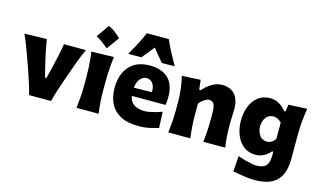

<svg xmlns="http://www.w3.org/2000/svg" viewBox="-119 -1260 3135 1872"><g transform="rotate(15 1448.5 -324.5)"><path d="M206.5 0Q192.9 -53.7 175.8 -107.9Q158.7 -162.1 140.6 -214.4L105.5 -314.9Q83 -377.4 59.3 -441.2Q35.6 -504.9 6.8 -567.4L231.9 -572.8Q240.7 -516.6 252 -460.4Q263.2 -404.3 276.9 -347.7L311.5 -206.1H326.7L361.3 -348.1Q375 -406.2 386.7 -460.7Q398.4 -515.1 406.2 -567.4H628.4Q599.1 -504.4 575.2 -440.7Q551.3 -377 529.3 -314L494.1 -212.9Q475.1 -159.2 458 -106.4Q440.9 -53.7 428.2 0Z M782.8 -852.6Q818.2 -839.2 849.9 -815Q881.6 -790.8 909.5 -761.8Q887.5 -731.2 864.9 -699.8Q842.4 -668.4 818.7 -636.7Q791.4 -660.8 760.2 -683.4Q729.1 -706 693.6 -725.8Q717.2 -758.1 739.3 -789.7Q761.3 -821.4 782.8 -852.6ZM685.1 0Q692.4 -60.1 696.5 -116.9Q700.7 -173.8 700.7 -244.6V-300.8Q700.7 -358.9 698.5 -403.8Q696.3 -448.7 692.4 -488Q688.5 -527.3 683.1 -567.4L909.2 -572.8Q903.8 -532.2 899.9 -492.2Q896 -452.1 894 -406Q892.1 -359.9 892.1 -300.8V-244.6Q892.1 -173.8 895.8 -116.9Q899.4 -60.1 907.7 0Z M1312 15.6Q1199.7 15.6 1129.2 -22.9Q1058.6 -61.5 1025.6 -129.4Q992.7 -197.3 992.7 -285.2Q992.7 -372.6 1023.4 -439.9Q1054.2 -507.3 1116 -545.7Q1177.7 -584 1271 -584Q1390.1 -584 1456.3 -522Q1522.5 -460 1522.5 -330.1Q1522.5 -306.2 1520.8 -288.1Q1519 -270 1516.6 -252H1175.8Q1183.1 -198.7 1222.2 -169.7Q1261.2 -140.6 1336.4 -140.6Q1356 -140.6 1385 -146.2Q1414.1 -151.9 1446.3 -160.9Q1478.5 -169.9 1506.3 -180.2L1513.7 -18.1Q1478 -8.8 1428.2 3.4Q1378.4 15.6 1312 15.6ZM1356 -337.9Q1356.9 -394.5 1334.2 -425.3Q1311.5 -456.1 1272.9 -458Q1232.9 -455.6 1206.1 -423.6Q1179.2 -391.6 1174.3 -334.5ZM1375.5 -637.2Q1320.3 -700.7 1270.5 -765.6Q1246.1 -733.9 1220.5 -702.4Q1194.8 -670.9 1168 -639.2H1036.1Q1070.3 -699.2 1102.3 -759.8Q1134.3 -820.3 1159.7 -879.9H1380.9Q1406.7 -820.3 1438.7 -759.8Q1470.7 -699.2 1504.9 -639.2Z M1611.3 0Q1618.7 -60.1 1622.8 -116.9Q1627 -173.8 1627 -244.6V-300.8Q1627 -366.2 1620.1 -432.4Q1613.3 -498.5 1595.7 -567.4L1783.7 -577.1L1794.9 -479.5H1810.5Q1845.7 -522.5 1896.2 -553.2Q1946.8 -584 1997.6 -584Q2083 -584 2128.7 -533.7Q2174.3 -483.4 2174.3 -382.3Q2174.3 -345.2 2172.1 -310.1Q2169.9 -274.9 2169.9 -244.6Q2169.9 -173.8 2173.1 -116.9Q2176.3 -60.1 2186 0H1965.3Q1971.7 -60.1 1975.1 -115.7Q1978.5 -171.4 1978.5 -233.9V-297.9Q1978.5 -354.5 1964.4 -382.3Q1950.2 -410.2 1913.6 -410.2Q1894.5 -410.2 1865.7 -391.1Q1836.9 -372.1 1817.9 -347.7V-233.9Q1817.9 -171.4 1821.8 -115.7Q1825.7 -60.1 1834 0Z M2538.6 231Q2502.4 231 2461.2 225.8Q2419.9 220.7 2383.1 213.9Q2346.2 207 2322.3 202.1L2333.5 44.9Q2367.2 58.1 2405.5 68.4Q2443.8 78.6 2475.1 84.5Q2506.3 90.3 2519.5 90.3Q2593.3 90.3 2621.1 57.1Q2648.9 23.9 2648.9 -45.4V-83.5H2637.2Q2603.5 -44.9 2565.2 -27.1Q2526.9 -9.3 2489.3 -9.3Q2432.1 -9.3 2389.9 -33.2Q2347.7 -57.1 2320.1 -97.9Q2292.5 -138.7 2278.8 -189.9Q2265.1 -241.2 2265.1 -295.9Q2265.1 -373 2290 -437.5Q2314.9 -502 2364.7 -541Q2414.6 -580.1 2488.3 -580.1Q2534.7 -580.1 2575.7 -556.9Q2616.7 -533.7 2648.4 -493.7H2663.6L2671.9 -564L2859.9 -573.2Q2836.9 -431.2 2836.9 -299.3V-56.6Q2836.9 28.8 2809.8 93.5Q2782.7 158.2 2717.8 194.6Q2652.8 231 2538.6 231ZM2562 -161.6Q2615.2 -164.6 2645.5 -212.4V-375.5Q2609.9 -415 2562.5 -416.5Q2511.7 -414.6 2486.1 -377.4Q2460.4 -340.3 2460.4 -288.6Q2460.4 -239.7 2485.6 -201.9Q2510.7 -164.1 2562 -161.6Z"/></g></svg>

Font: Pinar DS1 ExtraBold
Style: Regular
Weight: 800
Designer: Amin Abedi
Version: Version 3.000